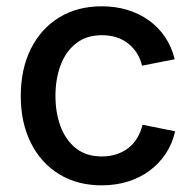

<svg xmlns="http://www.w3.org/2000/svg" viewBox="-20 -568 610 600"><path d="M297.9 11.2Q221.7 11.2 164.8 -23.7Q107.9 -58.6 76.4 -121.6Q44.9 -184.6 44.9 -267.6Q44.9 -352.1 76.4 -415.3Q107.9 -478.5 164.8 -513.4Q221.7 -548.3 297.9 -548.3Q341.3 -548.3 378.7 -536.9Q416 -525.4 445.8 -503.9Q475.6 -482.4 496.1 -451.9Q516.6 -421.4 525.9 -382.8L423.8 -362.8Q418.9 -383.8 408 -401.4Q397 -418.9 381.1 -431.6Q365.2 -444.3 344.5 -451.2Q323.7 -458 298.3 -458Q250 -458 217.8 -432.6Q185.5 -407.2 169.4 -364.3Q153.3 -321.3 153.3 -268.1Q153.3 -215.3 169.4 -172.6Q185.5 -129.9 217.5 -104.5Q249.5 -79.1 298.3 -79.1Q323.7 -79.1 344.7 -86.2Q365.7 -93.3 382.1 -106.2Q398.4 -119.1 409.2 -137.5Q419.9 -155.8 425.3 -178.2L527.3 -157.7Q518.6 -118.7 497.8 -87.6Q477.1 -56.6 447 -34.4Q417 -12.2 379.2 -0.5Q341.3 11.2 297.9 11.2Z"/></svg>

Font: Inter 17pt Medium
Style: Regular
Weight: 500
Version: Version 4.001;git-66647c0bb